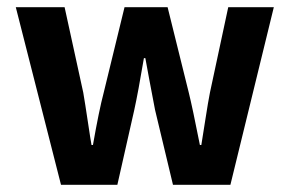

<svg xmlns="http://www.w3.org/2000/svg" viewBox="-20 -515 807 535"><path d="M150 0 24 -495H160L212 -257Q217 -228 225 -174.5Q233 -121 235 -111H239Q256 -208 269 -257L327 -495H447L506 -257Q516 -217 537 -111H541Q545 -135 552.5 -183.5Q560 -232 565 -257L616 -495H743L622 0H462L412 -209Q393 -308 385 -353H381Q365 -258 354 -208L307 0Z"/></svg>

Font: Assistant
Style: Bold
Weight: 700
Designer: Hebrew By Ben Nathan, Latin by Paul Hunt
Version: Version 2.001;PS 002.001;hotconv 1.0.88;makeotf.lib2.5.64775